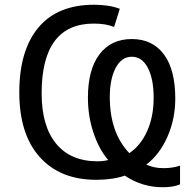

<svg xmlns="http://www.w3.org/2000/svg" viewBox="-20 -745 819 806"><path d="M440.9 -337.9Q440.9 -188 522.9 -102.1Q570.3 -133.8 597.7 -194.6Q625 -255.4 625 -334.5Q625 -413.6 600.6 -460.2Q576.2 -506.8 533.2 -506.8Q490.2 -506.8 465.6 -460Q440.9 -413.1 440.9 -337.9ZM374 -646Q154.8 -646 154.8 -353Q154.8 -215.3 215.8 -141.6Q276.9 -67.9 389.2 -67.9Q413.6 -67.9 434.1 -73.2Q395 -119.6 372.1 -188.5Q349.1 -257.3 349.1 -335Q349.1 -453.1 397.7 -517.1Q446.3 -581.1 533.2 -581.1Q620.1 -581.1 668 -516.8Q715.8 -452.6 715.8 -331.1Q715.8 -245.6 682.9 -170.9Q649.9 -96.2 594.2 -54.2Q626 -39.1 666 -39.1Q706.1 -39.1 735.8 -49.8V28.8Q708.5 41 663.1 41Q576.2 41 503.9 -7.8Q454.1 9.8 383.8 9.8Q232.4 9.8 146.7 -85.9Q61 -181.6 61 -357.4Q61 -533.2 141.1 -629.2Q221.2 -725.1 375 -725.1Q438 -725.1 482.9 -708L459 -631.8Q424.3 -646 374 -646Z"/></svg>

Font: NotoSans
Style: Regular
Weight: 400
Designer: Monotype Design team
Foundry: Monotype Imaging Inc.
Version: Version 1.04